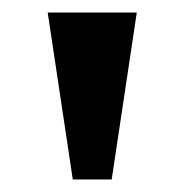

<svg xmlns="http://www.w3.org/2000/svg" viewBox="-20 -819 293 306"><path d="M56 -799 96 -533H158L198 -799Z"/></svg>

Font: Noto Serif Sinhala ExtraCondensed
Style: Bold
Weight: 700
Width: 2
Designer: Jelle Bosma - Monotype Design Team
Foundry: Monotype Imaging Inc.
Version: Version 2.007